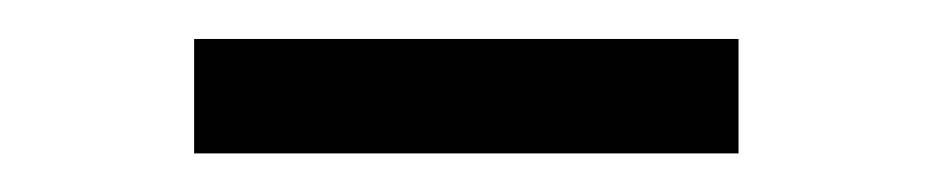

<svg xmlns="http://www.w3.org/2000/svg" viewBox="-20 -752 482 99"><path d="M80.1 -672.9V-731.9H360.8V-672.9Z"/></svg>

Font: Source Han Serif TW SemiBold
Style: Regular
Weight: 600
Designer: Ryoko NISHIZUKA Ë•øÂ°öÊ∂ºÂ≠ê (kana & ideographs); Frank Grie√ühammer (Latin, Greek & Cyrillic); Wenlong ZHANG Âº†ÊñáÈæô 
Foundry: Adobe
Version: Version 2.003;hotconv 1.1.1;makeotfexe 2.6.0